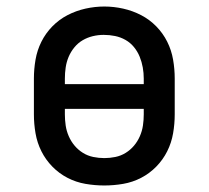

<svg xmlns="http://www.w3.org/2000/svg" viewBox="-20 -561 640 589"><path d="M300 8Q271 8 242 3Q213 -2 187 -15.5Q161 -29 140.5 -50Q120 -71 107 -97Q94 -123 89 -152Q84 -181 84 -210V-320Q84 -349 89 -378Q94 -407 107 -433Q120 -459 140.5 -480Q161 -501 187 -514.5Q213 -528 242 -534.5Q271 -541 300 -541Q329 -541 358 -534.5Q387 -528 413 -514.5Q439 -501 459.5 -480Q480 -459 493 -433Q506 -407 511 -378Q516 -349 516 -320V-210Q516 -181 511 -152Q506 -123 493 -97Q480 -71 459.5 -50Q439 -29 413 -15.5Q387 -2 358 3Q329 8 300 8ZM421 -303V-320Q421 -337 418 -354Q415 -371 408.5 -387Q402 -403 391 -416.5Q380 -430 365 -438.5Q350 -447 333 -450.5Q316 -454 298 -454Q281 -454 264.5 -450Q248 -446 233.5 -437.5Q219 -429 208 -415.5Q197 -402 190.5 -386.5Q184 -371 181.5 -354Q179 -337 179 -320V-303ZM300 -76Q317 -76 334 -79.5Q351 -83 365.5 -92Q380 -101 391 -114Q402 -127 409 -143Q416 -159 418.5 -176Q421 -193 421 -210V-227H179V-210Q179 -193 181.5 -176Q184 -159 191 -143Q198 -127 209 -114Q220 -101 234.5 -92Q249 -83 266 -79.5Q283 -76 300 -76Z"/></svg>

Font: Iosevka Slab Medium Extended
Style: Regular
Weight: 500
Width: 7
Monospace: yes
Designer: Belleve Invis
Foundry: Belleve Invis
Version: Version 11.1.1; ttfautohint (v1.8.3)